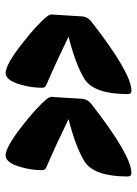

<svg xmlns="http://www.w3.org/2000/svg" viewBox="80 -624 498 699"><g transform="rotate(90 329.5 -275.0)"><path d="M290 -194Q300 -190 300 -179Q300 -138 288 -99Q273 -46 246 -46Q216 -46 138 -107Q69 -161 41 -196Q33 -205 33 -216Q33 -203 40 -322Q41 -344 59 -358Q246 -504 311 -504Q323 -504 323 -490Q323 -368 268 -333Q216 -301 114 -275Q211 -228 290 -194ZM590 -194Q600 -190 600 -179Q600 -138 588 -99Q573 -46 546 -46Q516 -46 438 -107Q369 -161 341 -196Q333 -205 333 -216Q333 -203 340 -322Q341 -344 359 -358Q546 -504 611 -504Q623 -504 623 -490Q623 -368 568 -333Q516 -301 414 -275Q511 -228 590 -194Z"/></g></svg>

Font: PoetsenOne
Style: Regular
Weight: 400
Designer: Rodrigo Fuenzalida, Pablo Impallari
Foundry: Pablo Impallari, Rodrigo Fuenzalida
Version: Version 1.000